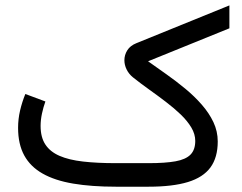

<svg xmlns="http://www.w3.org/2000/svg" viewBox="-20 -705 915 725"><path d="M541 0Q631.8 0 689.5 -17.6Q747.1 -35.2 774.7 -72.8Q802.2 -110.4 802.2 -170.9Q802.2 -209 785.9 -243.7Q769.5 -278.3 741.9 -309.8Q714.4 -341.3 680.2 -369.6Q646 -397.9 609.4 -423.8Q572.8 -449.7 539.1 -473.6L846.2 -598.1V-684.6L495.1 -542Q471.7 -532.7 460.7 -515.1Q449.7 -497.6 449.7 -477.5Q449.7 -460 458 -442.9Q466.3 -425.8 481.9 -413.1Q510.7 -390.1 543.2 -366.9Q575.7 -343.8 606.4 -320.3Q637.2 -296.9 662.4 -272.7Q687.5 -248.5 702.4 -223.6Q717.3 -198.7 717.3 -172.9Q717.3 -139.6 699.5 -121.3Q681.6 -103 642.8 -95.9Q604 -88.9 540.5 -88.9H417.5Q346.7 -88.9 293.5 -95Q240.2 -101.1 204.8 -116.5Q169.4 -131.8 151.4 -159.2Q133.3 -186.5 133.3 -229.5Q133.3 -251.5 138.4 -275.9Q143.6 -300.3 151.4 -321.8L75.7 -350.1Q63.5 -320.3 55.9 -288.1Q48.3 -255.9 48.3 -222.2Q48.3 -160.6 71.5 -118.2Q94.7 -75.7 140.9 -49.6Q187 -23.4 256.3 -11.7Q325.7 0 417.5 0Z"/></svg>

Font: Vazirmatn
Style: Regular
Weight: 400
Designer: Saber Rastikerdar
Foundry: Saber Rastikerdar
Version: Version 33.003;September 2, 2022;FontCreator 14.0.0.2862 64-